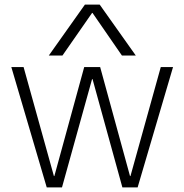

<svg xmlns="http://www.w3.org/2000/svg" viewBox="-20 -810 797 830"><path d="M182 0 29 -520H82L213 -49H215L344 -520H413L542 -49H544L675 -520H728L575 0H509L380 -468H378L248 0ZM191 -570 347 -790H411L567 -570H507L380 -754H378L250 -570Z"/></svg>

Font: M PLUS 1 Light
Style: Regular
Weight: 300
Designer: Coji Morishita
Foundry: UNDERFOREST DESIGN
Version: Version 1.001